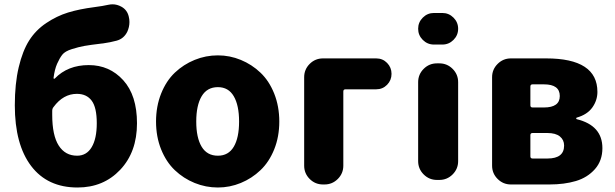

<svg xmlns="http://www.w3.org/2000/svg" viewBox="-20 -833 2776 867"><path d="M221.7 -349.6Q215.8 -342.8 215.8 -332V-314.5Q215.8 -221.7 245.1 -175.8Q274.4 -129.9 328.1 -129.9Q371.1 -129.9 394 -168.5Q417 -207 417 -276.4Q417 -347.7 394 -378.4Q371.1 -409.2 327.1 -409.2Q265.6 -409.2 221.7 -349.6ZM469.7 -811.5Q479.5 -813.5 488.3 -813.5Q508.8 -813.5 528.3 -802.7Q554.7 -788.1 561.5 -757.8Q564.5 -746.1 564.5 -733.4Q564.5 -710.9 554.7 -689.5Q539.1 -658.2 506.8 -649.4Q478.5 -641.6 443.4 -636.7Q442.4 -636.7 441.4 -636.7Q384.8 -629.9 360.4 -625.5Q335.9 -621.1 304.7 -611.3Q273.4 -601.6 261.2 -585.9Q249 -570.3 237.8 -544.9Q226.6 -519.5 221.7 -480.5Q221.7 -478.5 223.6 -477.5Q225.6 -476.6 227.5 -478.5Q286.1 -539.1 380.9 -539.1Q474.6 -539.1 536.6 -470.7Q598.6 -402.3 598.6 -276.4Q598.6 -146.5 522.9 -66.4Q447.3 13.7 330.1 13.7Q194.3 13.7 120.6 -83.5Q46.9 -180.7 46.9 -357.4Q46.9 -455.1 64.5 -529.3Q82 -603.5 111.8 -650.4Q141.6 -697.3 189 -729Q236.3 -760.7 287.1 -776.4Q337.9 -792 406.2 -800.8Q444.3 -805.7 469.7 -811.5Z M963.9 13.7Q909.2 13.7 858.9 -6.8Q808.6 -27.3 769.5 -64.5Q730.5 -101.6 707.5 -158.7Q684.6 -215.8 684.6 -284.2Q684.6 -352.5 707.5 -410.2Q730.5 -467.8 769.5 -504.9Q808.6 -542 858.9 -562.5Q909.2 -583 963.9 -583Q1017.6 -583 1067.4 -562.5Q1117.2 -542 1156.2 -504.9Q1195.3 -467.8 1218.3 -410.2Q1241.2 -352.5 1241.2 -284.2Q1241.2 -215.8 1218.3 -158.7Q1195.3 -101.6 1156.2 -64.5Q1117.2 -27.3 1067.4 -6.8Q1017.6 13.7 963.9 13.7ZM963.9 -129.9Q1011.7 -129.9 1035.6 -170.4Q1059.6 -210.9 1059.6 -284.2Q1059.6 -357.4 1035.6 -398.4Q1011.7 -439.5 963.9 -439.5Q915 -439.5 890.6 -398.4Q866.2 -357.4 866.2 -284.2Q866.2 -210.9 890.6 -170.4Q915 -129.9 963.9 -129.9Z M1438.5 0Q1403.3 0 1378.4 -24.9Q1353.5 -49.8 1353.5 -85V-484.4Q1353.5 -519.5 1378.4 -544.4Q1403.3 -569.3 1438.5 -569.3H1678.7Q1708 -569.3 1728 -548.8Q1748 -528.3 1748 -499.5Q1748 -470.7 1728 -450.2Q1708 -429.7 1678.7 -429.7H1540Q1530.3 -429.7 1530.3 -419.9V-85Q1530.3 -49.8 1505.4 -24.9Q1480.5 0 1445.3 0Z M1939.5 -631.8Q1910.2 -631.8 1889.2 -652.8Q1868.2 -673.8 1868.2 -703.1Q1868.2 -732.4 1889.2 -753.4Q1910.2 -774.4 1939.5 -774.4H1977.5Q2006.8 -774.4 2027.8 -753.4Q2048.8 -732.4 2048.8 -703.1Q2048.8 -673.8 2027.8 -652.8Q2006.8 -631.8 1977.5 -631.8ZM1953.1 -20.5Q1918 -20.5 1893.1 -45.4Q1868.2 -70.3 1868.2 -105.5V-461.9Q1868.2 -497.1 1893.1 -522Q1918 -546.9 1953.1 -546.9H1963.9Q1999 -546.9 2023.9 -522Q2048.8 -497.1 2048.8 -461.9V-105.5Q2048.8 -70.3 2023.9 -45.4Q1999 -20.5 1963.9 -20.5Z M2287.1 0Q2252 0 2227.1 -24.9Q2202.1 -49.8 2202.1 -85V-484.4Q2202.1 -519.5 2227.1 -544.4Q2252 -569.3 2287.1 -569.3H2446.3Q2677.7 -569.3 2677.7 -418Q2677.7 -379.9 2654.8 -347.7Q2631.8 -315.4 2584 -301.8Q2582 -300.8 2582 -298.3Q2582 -295.9 2584 -294.9Q2700.2 -266.6 2700.2 -164.1Q2700.2 -107.4 2666.5 -69.3Q2632.8 -31.2 2580.6 -15.6Q2528.3 0 2460.9 0ZM2375 -357.4Q2375 -347.7 2384.8 -347.7H2436.5Q2507.8 -347.7 2507.8 -399.4Q2507.8 -452.1 2436.5 -452.1H2384.8Q2375 -452.1 2375 -442.4ZM2375 -127Q2375 -117.2 2384.8 -117.2H2452.1Q2527.3 -117.2 2527.3 -175.8Q2527.3 -201.2 2508.3 -216.8Q2489.3 -232.4 2451.2 -232.4H2384.8Q2375 -232.4 2375 -222.7Z"/></svg>

Font: Gen Jyuu GothicX Heavy
Style: Bold
Weight: 900
Designer: [Source Han Sans]
Ryoko NISHIZUKA  (kana & ideographs); Paul D. Hunt (Latin, Greek & Cyrillic); Wenlong ZHANG  (bopomofo
Version: Version 1.002.20150607